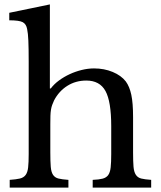

<svg xmlns="http://www.w3.org/2000/svg" viewBox="-20 -850 728 870"><path d="M208 -159Q208 -118 210 -94Q212 -70 220.5 -57.5Q229 -45 245 -41Q261 -37 290 -35V0H24V-35Q53 -37 70 -41Q87 -45 96 -57Q105 -69 107.5 -91.5Q110 -114 110 -152V-571Q110 -631 108.5 -665.5Q107 -700 103 -718Q99 -741 83 -749.5Q67 -758 22 -758V-792L206 -830V-449H210Q225 -469 247.5 -485.5Q270 -502 296 -514Q322 -526 350.5 -533Q379 -540 406 -540Q452 -540 490.5 -524Q529 -508 550 -481Q567 -458 575 -420.5Q583 -383 583 -319V-159Q583 -118 585 -94.5Q587 -71 595.5 -58Q604 -45 620 -41Q636 -37 665 -35V0H400V-35Q428 -36 445 -40.5Q462 -45 470.5 -57Q479 -69 481.5 -91.5Q484 -114 484 -152V-278Q484 -390 458 -437.5Q432 -485 371 -485Q323 -485 285 -461Q247 -437 225 -395Q220 -384 216.5 -374.5Q213 -365 211 -353Q209 -341 208.5 -325.5Q208 -310 208 -287Z"/></svg>

Font: SVN-Libre Baskerville
Style: Regular
Weight: 400
Designer: Pablo Impallari, Rodrigo Fuenzalida
Foundry: Pablo Impallari, Rodrigo Fuenzalida
Version: Version 1.000; ttfautohint (v1.8.4)